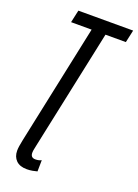

<svg xmlns="http://www.w3.org/2000/svg" viewBox="-170 -783 756 1054"><g transform="rotate(20 208.5 -256.5)"><path d="M188 192 189 126Q175 134 154 134Q126 134 126 105Q126 95 128.5 84Q131 73 133 62L282 -641H401L417 -714H97L81 -641H201L53 59Q44 101 44 123Q44 158 65.5 179.5Q87 201 128 201Q145 201 161.5 198Q178 195 188 192Z"/></g></svg>

Font: Noto Sans Display Condensed
Style: Italic
Weight: 400
Width: 3
Designer: Monotype Design team
Foundry: Monotype Imaging Inc.
Version: 1.000